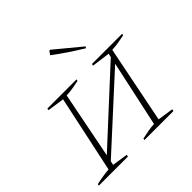

<svg xmlns="http://www.w3.org/2000/svg" viewBox="-185 -916 1090 1090"><g transform="rotate(-45 360.5 -370.5)"><path d="M12 0 14 -10Q73 -23 116 -26L215 -490L113 -505L115 -516H349L347 -506Q326 -502 303 -497.5Q280 -493 245 -491L166 -90L576 -468L581 -490L470 -505L473 -516H715L713 -506Q692 -502 668.5 -497.5Q645 -493 611 -491L518 -26L613 -12L611 0H378L380 -10Q406 -16 431.5 -20.5Q457 -25 481 -26L567 -424L158 -50L153 -26L247 -12L246 0ZM512 -603Q466 -631 423.5 -659.5Q381 -688 340 -719L356 -741H362L518 -612Z"/></g></svg>

Font: Piazzolla SC Thin
Style: Italic
Weight: 100
Italic angle: -11.3°
Designer: Juan Pablo del Peral
Foundry: Huerta Tipografica
Version: Version 1.330